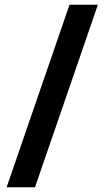

<svg xmlns="http://www.w3.org/2000/svg" viewBox="-20 -731 445 812"><path d="M8 61H128L394 -711H274Z"/></svg>

Font: Asimov Pro
Style: Blk
Weight: 900
Designer: Google
Version: Version 2.000980; 2014